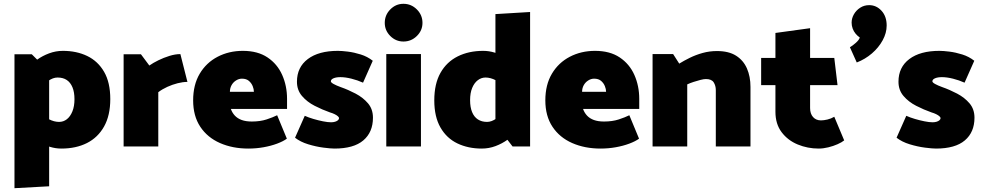

<svg xmlns="http://www.w3.org/2000/svg" viewBox="-20 -769 5156 1008"><path d="M238 209V-393L147 -484H56V219ZM179 -296Q208 -326 233 -344Q258 -362 282 -362Q311 -362 330.5 -349Q350 -336 360.5 -310.5Q371 -285 371 -248Q371 -211 360 -184Q349 -157 331 -143Q313 -129 290 -129Q264 -129 236 -143.5Q208 -158 179 -185L128 -78Q156 -46 184.5 -26.5Q213 -7 242.5 2Q272 11 302 11Q379 11 436.5 -18Q494 -47 526.5 -105Q559 -163 559 -249Q559 -336 526.5 -392Q494 -448 438 -475Q382 -502 310 -502Q273 -502 238 -489Q203 -476 174.5 -455.5Q146 -435 128 -413Z M811 0V-285Q832 -301 858.5 -313Q885 -325 912.5 -332Q940 -339 964 -339L927 -485Q900 -485 869.5 -475.5Q839 -466 811.5 -452.5Q784 -439 764 -425L720 -484H629V0Z M1487 -197V-250Q1487 -318 1461.5 -375.5Q1436 -433 1384.5 -467.5Q1333 -502 1255 -502Q1182 -502 1122.5 -471Q1063 -440 1028.5 -382Q994 -324 994 -242Q994 -160 1031.5 -103.5Q1069 -47 1135 -18Q1201 11 1284 11Q1325 11 1364 4Q1403 -3 1435 -15Q1467 -27 1486 -41L1435 -164Q1413 -153 1379.5 -142Q1346 -131 1302 -131Q1271 -131 1249 -139Q1227 -147 1213 -162Q1199 -177 1192 -197ZM1187 -287Q1187 -306 1195.5 -321.5Q1204 -337 1219 -346.5Q1234 -356 1250 -356Q1273 -356 1286.5 -344.5Q1300 -333 1306.5 -317Q1313 -301 1313 -287Z M1529 -46Q1557 -24 1598 -11.5Q1639 1 1677.5 6Q1716 11 1736 11Q1837 11 1887.5 -32Q1938 -75 1938 -151Q1938 -196 1912 -226.5Q1886 -257 1847 -277.5Q1808 -298 1768 -312Q1746 -320 1731.5 -328Q1717 -336 1717 -342Q1717 -352 1731 -358Q1745 -364 1767 -364Q1793 -364 1825 -356Q1857 -348 1886 -335L1937 -450Q1909 -472 1874 -483Q1839 -494 1806.5 -498Q1774 -502 1754 -502Q1653 -502 1596 -459Q1539 -416 1539 -340Q1539 -296 1565.5 -265Q1592 -234 1632 -213.5Q1672 -193 1712 -179Q1726 -175 1737 -169.5Q1748 -164 1754 -158.5Q1760 -153 1760 -149Q1760 -143 1754.5 -138Q1749 -133 1739.5 -130Q1730 -127 1718 -127Q1701 -127 1676 -132Q1651 -137 1625.5 -144.5Q1600 -152 1580 -161Z M2190 0V-485H2008V0ZM2098 -551Q2139 -551 2168.5 -580Q2198 -609 2198 -649Q2198 -690 2168.5 -719.5Q2139 -749 2098 -749Q2058 -749 2029 -719.5Q2000 -690 2000 -649Q2000 -609 2029 -580Q2058 -551 2098 -551Z M2581 -117 2671 0H2763V-706L2581 -695ZM2640 -195Q2611 -165 2586 -147Q2561 -129 2537 -129Q2509 -129 2489 -142Q2469 -155 2458.5 -180.5Q2448 -206 2448 -243Q2448 -281 2459 -307.5Q2470 -334 2488.5 -348Q2507 -362 2529 -362Q2555 -362 2583 -347.5Q2611 -333 2640 -306L2691 -413Q2663 -445 2634.5 -464.5Q2606 -484 2576.5 -493Q2547 -502 2517 -502Q2441 -502 2383 -473Q2325 -444 2292.5 -386.5Q2260 -329 2260 -242Q2260 -156 2292.5 -99.5Q2325 -43 2381.5 -16Q2438 11 2509 11Q2547 11 2581.5 -2Q2616 -15 2644.5 -35.5Q2673 -56 2691 -78Z M3336 -197V-250Q3336 -318 3310.5 -375.5Q3285 -433 3233.5 -467.5Q3182 -502 3104 -502Q3031 -502 2971.5 -471Q2912 -440 2877.5 -382Q2843 -324 2843 -242Q2843 -160 2880.5 -103.5Q2918 -47 2984 -18Q3050 11 3133 11Q3174 11 3213 4Q3252 -3 3284 -15Q3316 -27 3335 -41L3284 -164Q3262 -153 3228.5 -142Q3195 -131 3151 -131Q3120 -131 3098 -139Q3076 -147 3062 -162Q3048 -177 3041 -197ZM3036 -287Q3036 -306 3044.5 -321.5Q3053 -337 3068 -346.5Q3083 -356 3099 -356Q3122 -356 3135.5 -344.5Q3149 -333 3155.5 -317Q3162 -301 3162 -287Z M3588 0V-326Q3603 -333 3621.5 -339Q3640 -345 3657.5 -349.5Q3675 -354 3686 -354Q3716 -354 3727 -336.5Q3738 -319 3738 -296V0H3920V-313Q3920 -367 3901.5 -409.5Q3883 -452 3844.5 -476.5Q3806 -501 3744 -501Q3705 -501 3669 -491Q3633 -481 3601.5 -465.5Q3570 -450 3546 -435L3514 -485H3406V0Z M4360 -465H4233V-621L4051 -596V-465H3976V-322H4051V-182Q4051 -118 4083.5 -75Q4116 -32 4168 -10.5Q4220 11 4278 11Q4302 11 4328.5 4.5Q4355 -2 4377.5 -12Q4400 -22 4412 -32L4360 -156Q4343 -146 4324 -141.5Q4305 -137 4290 -137Q4264 -137 4248.5 -154.5Q4233 -172 4233 -202V-322H4377Z M4543 -742Q4517 -742 4496 -728.5Q4475 -715 4463 -694Q4451 -673 4451 -650Q4451 -634 4456.5 -619Q4462 -604 4472 -592Q4482 -580 4494 -572Q4490 -559 4473 -544Q4456 -529 4442 -521L4478 -441Q4522 -458 4557.5 -488.5Q4593 -519 4614 -557.5Q4635 -596 4635 -635Q4635 -683 4608 -712.5Q4581 -742 4543 -742Z M4687 -46Q4715 -24 4756 -11.5Q4797 1 4835.5 6Q4874 11 4894 11Q4995 11 5045.5 -32Q5096 -75 5096 -151Q5096 -196 5070 -226.5Q5044 -257 5005 -277.5Q4966 -298 4926 -312Q4904 -320 4889.5 -328Q4875 -336 4875 -342Q4875 -352 4889 -358Q4903 -364 4925 -364Q4951 -364 4983 -356Q5015 -348 5044 -335L5095 -450Q5067 -472 5032 -483Q4997 -494 4964.5 -498Q4932 -502 4912 -502Q4811 -502 4754 -459Q4697 -416 4697 -340Q4697 -296 4723.5 -265Q4750 -234 4790 -213.5Q4830 -193 4870 -179Q4884 -175 4895 -169.5Q4906 -164 4912 -158.5Q4918 -153 4918 -149Q4918 -143 4912.5 -138Q4907 -133 4897.5 -130Q4888 -127 4876 -127Q4859 -127 4834 -132Q4809 -137 4783.5 -144.5Q4758 -152 4738 -161Z"/></svg>

Font: Catamaran Black
Style: Regular
Weight: 900
Designer: Pria Ravichandran
Version: Version 2.000